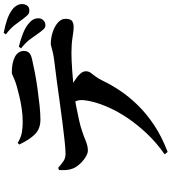

<svg xmlns="http://www.w3.org/2000/svg" viewBox="36 -884 928 1040"><g transform="rotate(-90 500.0 -364.0)"><path d="M884 -582Q871 -582 863 -590.5Q855 -599 843 -615Q829 -634 810.5 -660.5Q792 -687 758 -714L767 -726Q804 -717 837.5 -704Q871 -691 892 -673Q908 -660 914.5 -647.5Q921 -635 921 -619Q921 -604 910 -593Q899 -582 884 -582ZM184 64Q248 19 296 -32Q344 -83 379 -134.5Q414 -186 436 -235Q458 -284 468 -323.5Q478 -363 478 -388Q478 -403 471.5 -419Q465 -435 449 -450L522 -460Q555 -442 580 -426Q605 -410 619.5 -394.5Q634 -379 634 -363Q634 -349 626.5 -338Q619 -327 607 -312Q595 -297 582 -270Q561 -226 529.5 -178.5Q498 -131 452 -83.5Q406 -36 343.5 6Q281 48 197 80ZM205 -352Q188 -352 166.5 -366Q145 -380 128 -400Q111 -420 106 -437Q100 -452 99 -471Q98 -490 99 -508L111 -513Q131 -495 147.5 -484Q164 -473 188 -473Q208 -473 252.5 -477.5Q297 -482 355 -489.5Q413 -497 474.5 -505.5Q536 -514 590.5 -521.5Q645 -529 682 -533Q715 -537 735 -541.5Q755 -546 765.5 -549.5Q776 -553 779 -553Q814 -553 846 -542.5Q878 -532 898 -514Q918 -496 918 -474Q918 -446 906 -437.5Q894 -429 872 -429Q855 -429 818 -435Q781 -441 735 -441Q695 -441 640 -437Q585 -433 526 -427Q490 -424 447.5 -416Q405 -408 368 -399.5Q331 -391 309 -383Q284 -375 256.5 -363.5Q229 -352 205 -352ZM372 -609Q323 -609 293.5 -638Q264 -667 237 -724L246 -732Q278 -713 305.5 -709Q333 -705 358 -705Q396 -705 433 -710.5Q470 -716 501.5 -724Q533 -732 552 -737Q576 -744 590 -750Q604 -756 612.5 -760Q621 -764 627 -764Q681 -764 712.5 -747Q744 -730 744 -698Q744 -682 735 -671.5Q726 -661 702 -655Q672 -648 628.5 -639.5Q585 -631 537.5 -624.5Q490 -618 447 -613.5Q404 -609 372 -609ZM963 -669Q948 -669 939.5 -677.5Q931 -686 917 -704Q903 -724 884.5 -748Q866 -772 834 -796L842 -808Q883 -800 912 -790Q941 -780 960 -767Q979 -755 988.5 -740Q998 -725 998 -708Q998 -694 990 -681.5Q982 -669 963 -669Z"/></g></svg>

Font: Noto Serif TC ExtraBold
Style: Regular
Weight: 800
Designer: Ryoko NISHIZUKA 西塚涼子 (kana & ideographs); Frank Grießhammer (Latin, Greek & Cyrillic); Wenlong ZHANG 张文龙 (bopomofo); San
Foundry: Adobe
Version: Version 2.002-H1;hotconv 1.1.0;makeotfexe 2.6.0